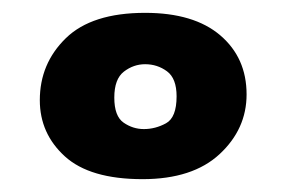

<svg xmlns="http://www.w3.org/2000/svg" viewBox="-20 -821 446 299"><path d="M202 -542Q120 -542 81 -577.5Q42 -613 42 -665Q42 -722 82.5 -761.5Q123 -801 206 -801Q282 -801 323 -766Q364 -731 364 -674Q364 -620 322 -581Q280 -542 202 -542ZM204 -620Q222 -620 238.5 -629Q255 -638 255 -671Q255 -699 240 -710Q225 -721 206 -721Q188 -721 173 -709.5Q158 -698 158 -669Q158 -640 172.5 -630Q187 -620 204 -620Z"/></svg>

Font: Literata 18pt Black
Style: Regular
Weight: 900
Designer: Latin by Veronika Burian and Jose Scaglione. Greek by Irene Vlachou. Cyrillic by Vera Evstafieva.
Foundry: TypeTogether
Version: Version 3.103;gftools[0.9.29]